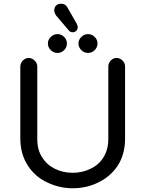

<svg xmlns="http://www.w3.org/2000/svg" viewBox="-20 -999 780 1030"><path d="M348 -837 280 -917Q271 -932 271 -942Q271 -960 281 -969.5Q291 -979 308 -979Q331 -979 341 -960L391 -873Q397 -861 397 -854Q397 -842 389.5 -834Q382 -826 370 -826Q356 -826 348 -837ZM89 -642Q89 -660 102.5 -674Q116 -688 134 -688Q152 -688 166 -674Q180 -660 180 -642V-253Q180 -193 207 -154Q231 -115 274.5 -93.5Q318 -72 370 -72Q421 -72 464 -93Q510 -114 535.5 -155.5Q561 -197 561 -253V-642Q561 -660 574 -674Q587 -688 605 -688Q624 -688 637.5 -674Q651 -660 651 -642V-256Q651 -170 610 -108Q571 -51 507 -20Q443 11 370 11Q301 11 236 -19Q168 -50 128.5 -112Q89 -174 89 -256ZM288 -816Q309 -816 324 -801Q339 -786 339 -766Q339 -745 324 -730Q309 -715 288 -715Q268 -715 252.5 -730Q237 -745 237 -766Q237 -786 252.5 -801Q268 -816 288 -816ZM452 -816Q473 -816 488 -801Q503 -786 503 -766Q503 -745 488 -730Q473 -715 452 -715Q432 -715 416.5 -730Q401 -745 401 -766Q401 -786 416.5 -801Q432 -816 452 -816Z"/></svg>

Font: 寒蝉全圆体
Style: Regular
Weight: 400
Designer: Warren2060
      Designed by Motoya company      

      [Varela Round]
      Joe Prince(Latin component); Avraham Cornf
Foundry: ChillType
Version: Version 3.200